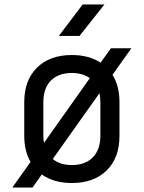

<svg xmlns="http://www.w3.org/2000/svg" viewBox="-20 -805 640 855"><path d="M35 30 116 -84Q88 -133 88 -200V-350Q88 -448 145 -504Q202 -560 300 -560Q376 -560 428 -526L474 -590H565L481 -472Q512 -422 512 -351V-200Q512 -102 455 -46Q398 10 300 10Q220 10 166 -28L125 30ZM173 -200Q173 -183 176 -169L380 -457Q348 -480 300 -480Q240 -480 206.5 -446Q173 -412 173 -350ZM300 -70Q360 -70 393.5 -104.5Q427 -139 427 -200V-350Q427 -371 423 -390L215 -97Q247 -70 300 -70ZM242 -645 348 -785H445L334 -645Z"/></svg>

Font: JetBrainsMono NFM
Style: Regular
Weight: 400
Monospace: yes
Designer: Philipp Nurullin, Konstantin Bulenkov
Foundry: JetBrains
Version: Version 2.304; ttfautohint (v1.8.4.7-5d5b);Nerd Fonts 3.3.0